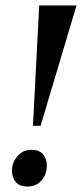

<svg xmlns="http://www.w3.org/2000/svg" viewBox="-20 -680 301 705"><path d="M101 -218 124 -660H261L129 -218ZM81 5Q52 5 38 -11.5Q24 -28 24 -54Q24 -83 44 -106.5Q64 -130 95 -130Q124 -130 138 -113.5Q152 -97 152 -72Q152 -40 132.5 -17.5Q113 5 81 5Z"/></svg>

Font: Spectral
Style: Bold Italic
Weight: 700
Italic angle: -10°
Designer: Jean-Baptiste Levee
Foundry: Production Type
Version: Version 2.001